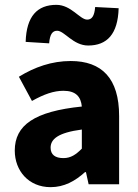

<svg xmlns="http://www.w3.org/2000/svg" viewBox="-20 -761 570 793"><path d="M189 12C245 12 290 -13 331 -50H335L346 0H472V-282C472 -438 400 -509 272 -509C194 -509 123 -484 58 -444L112 -344C162 -372 202 -386 242 -386C293 -386 314 -362 318 -321C122 -301 41 -244 41 -139C41 -56 98 12 189 12ZM242 -108C208 -108 189 -122 189 -151C189 -186 219 -213 318 -226V-147C294 -123 273 -108 242 -108ZM344 -573C422 -573 467 -620 470 -727L373 -732C370 -694 359 -680 340 -680C310 -680 274 -741 213 -741C134 -741 89 -694 86 -588L183 -582C186 -620 197 -634 216 -634C246 -634 282 -573 344 -573Z"/></svg>

Font: Source Sans Pro
Style: Bold
Weight: 700
Designer: Paul D. Hunt
Foundry: Adobe Systems Incorporated
Version: Version 3.006;hotconv 1.0.111;makeotfexe 2.5.65597